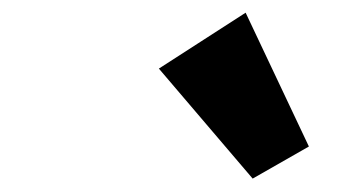

<svg xmlns="http://www.w3.org/2000/svg" viewBox="-20 -853 540 295"><path d="M368.2 -578.6 224.1 -747.6 357.4 -833.5 454.6 -627.9Z"/></svg>

Font: Schibsted Grotesk ExtraBold
Style: Italic
Weight: 800
Italic angle: -12°
Designer: Bakken & Baeck AS, Henrik Kongsvoll
Foundry: Schibsted ASA
Version: Version 1.100; ttfautohint (v1.8.4.7-5d5b);gftools[0.9.25]